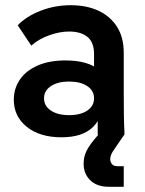

<svg xmlns="http://www.w3.org/2000/svg" viewBox="-20 -517 556 737"><path d="M355 0V-164L341 -206V-309Q341 -355 315.5 -375.5Q290 -396 245 -396Q210 -396 170 -382Q130 -368 100 -342L48 -420Q82 -455 136.5 -476Q191 -497 252 -497Q312 -497 357.5 -476Q403 -455 429 -414.5Q455 -374 455 -314V-157Q455 -117 455.5 -78.5Q456 -40 458 0ZM216 10Q133 10 83 -30Q33 -70 33 -134Q33 -177 56 -211Q79 -245 123.5 -265Q168 -285 232 -285Q319 -285 363.5 -246.5Q408 -208 408 -145H378Q378 -71 338 -30.5Q298 10 216 10ZM245 -75Q289 -75 315 -92.5Q341 -110 341 -140Q341 -169 315 -186.5Q289 -204 245 -204Q202 -204 175.5 -186.5Q149 -169 149 -140Q149 -110 175.5 -92.5Q202 -75 245 -75ZM398 200Q352 200 326.5 175Q301 150 301 111Q301 84 313 60.5Q325 37 354 4L403 -55L457 0L416 60Q411 67 407 76Q403 85 403 94Q403 103 409 112Q415 121 432 121H455V200Z"/></svg>

Font: SUSE SemiBold
Style: Regular
Weight: 600
Designer: Rene Bieder
Foundry: SUSE
Version: Version 1.000